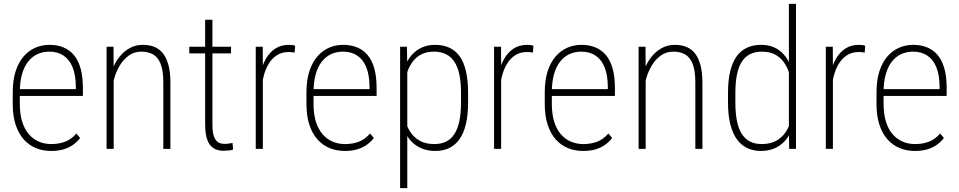

<svg xmlns="http://www.w3.org/2000/svg" viewBox="-20 -770 4961 993"><path d="M244.1 10.7Q201.7 10.7 165.5 -4.2Q129.4 -19 102.5 -49.3Q75.7 -79.6 60.8 -125.2Q45.9 -170.9 45.9 -232.4V-292.5Q45.9 -355.5 61 -401.9Q76.2 -448.2 102.5 -478.5Q128.9 -508.8 163.1 -523.4Q197.3 -538.1 235.4 -538.1Q275.4 -538.1 307.4 -525.1Q339.4 -512.2 362.1 -485.4Q384.8 -458.5 396.7 -416.3Q408.7 -374 408.7 -315.4V-273.9H68.8V-309.1H372.1V-323.2Q371.6 -381.8 355.5 -421.9Q339.4 -461.9 308.8 -482.4Q278.3 -502.9 235.4 -502.9Q201.2 -502.9 173.3 -490Q145.5 -477.1 125 -450.9Q104.5 -424.8 93.5 -385Q82.5 -345.2 82.5 -292.5V-232.4Q82.5 -180.7 94.5 -141.6Q106.4 -102.5 128.4 -76.7Q150.4 -50.8 180.4 -37.8Q210.4 -24.9 245.6 -24.9Q284.7 -24.9 316.9 -37.1Q349.1 -49.3 375 -79.6L394.5 -56.2Q380.4 -37.6 359.4 -22.2Q338.4 -6.8 310.1 2Q281.7 10.7 244.1 10.7Z M567.9 -415.5V0H531.2V-528.3H566.9ZM560.5 -305.7 543 -328.1Q545.9 -370.1 559.8 -407.7Q573.7 -445.3 596.9 -474.9Q620.1 -504.4 650.9 -521.2Q681.6 -538.1 719.2 -538.1Q752.9 -538.1 779.3 -527.1Q805.7 -516.1 823.7 -492.7Q841.8 -469.2 851.6 -432.1Q861.3 -395 861.3 -342.8V0H824.7V-343.3Q824.7 -405.8 810.5 -440.4Q796.4 -475.1 771 -489Q745.6 -502.9 711.9 -502.9Q673.3 -502.9 645.3 -482.2Q617.2 -461.4 598.6 -429.7Q580.1 -397.9 570.8 -364.5Q561.5 -331.1 560.5 -305.7Z M1174.8 -528.3V-493.7H959V-528.3ZM1041 -668H1078.6V-127.4Q1078.6 -84.5 1087.2 -62.7Q1095.7 -41 1109.9 -33.4Q1124 -25.9 1140.1 -25.9Q1152.8 -25.9 1162.6 -27.3Q1172.4 -28.8 1182.6 -30.8L1185.5 3.4Q1176.8 6.8 1162.1 8.3Q1147.5 9.8 1135.3 9.8Q1107.4 9.8 1086.2 -2.4Q1064.9 -14.6 1053 -44.7Q1041 -74.7 1041 -127.4Z M1339.4 -438V0H1302.7V-528.3H1338.9ZM1506.3 -533.2 1503.9 -498Q1497.1 -499.5 1489.5 -500.2Q1481.9 -501 1472.7 -501Q1438.5 -501 1412.6 -484.6Q1386.7 -468.3 1369.1 -439Q1351.6 -409.7 1342.5 -371.6Q1333.5 -333.5 1333 -290L1316.4 -286.1Q1316.4 -339.8 1325.9 -385.7Q1335.4 -431.6 1355.2 -466.1Q1375 -500.5 1404.5 -519.3Q1434.1 -538.1 1474.6 -538.1Q1483.9 -538.1 1492.4 -536.9Q1501 -535.6 1506.3 -533.2Z M1763.2 10.7Q1720.7 10.7 1684.6 -4.2Q1648.4 -19 1621.6 -49.3Q1594.7 -79.6 1579.8 -125.2Q1564.9 -170.9 1564.9 -232.4V-292.5Q1564.9 -355.5 1580.1 -401.9Q1595.2 -448.2 1621.6 -478.5Q1647.9 -508.8 1682.1 -523.4Q1716.3 -538.1 1754.4 -538.1Q1794.4 -538.1 1826.4 -525.1Q1858.4 -512.2 1881.1 -485.4Q1903.8 -458.5 1915.8 -416.3Q1927.7 -374 1927.7 -315.4V-273.9H1587.9V-309.1H1891.1V-323.2Q1890.6 -381.8 1874.5 -421.9Q1858.4 -461.9 1827.9 -482.4Q1797.4 -502.9 1754.4 -502.9Q1720.2 -502.9 1692.4 -490Q1664.6 -477.1 1644 -450.9Q1623.5 -424.8 1612.5 -385Q1601.6 -345.2 1601.6 -292.5V-232.4Q1601.6 -180.7 1613.5 -141.6Q1625.5 -102.5 1647.5 -76.7Q1669.4 -50.8 1699.5 -37.8Q1729.5 -24.9 1764.6 -24.9Q1803.7 -24.9 1835.9 -37.1Q1868.2 -49.3 1894 -79.6L1913.6 -56.2Q1899.4 -37.6 1878.4 -22.2Q1857.4 -6.8 1829.1 2Q1800.8 10.7 1763.2 10.7Z M2086.4 -426.8V203.1H2049.3V-528.3H2084.5ZM2400.9 -288.1V-240.2Q2400.9 -175.8 2389.6 -128.4Q2378.4 -81.1 2356.4 -50.3Q2334.5 -19.5 2303.2 -4.4Q2272 10.7 2231.9 10.7Q2193.4 10.7 2163.1 -1.5Q2132.8 -13.7 2110.8 -35.4Q2088.9 -57.1 2075.7 -85.7Q2062.5 -114.3 2057.1 -146.5V-367.2Q2064 -404.3 2077.9 -435.5Q2091.8 -466.8 2113.3 -489.7Q2134.8 -512.7 2164.1 -525.4Q2193.4 -538.1 2231 -538.1Q2271 -538.1 2302.7 -523.9Q2334.5 -509.8 2356.4 -480Q2378.4 -450.2 2389.6 -402.8Q2400.9 -355.5 2400.9 -288.1ZM2364.3 -240.2V-288.1Q2364.3 -343.3 2356 -383.5Q2347.7 -423.8 2330.3 -450.2Q2313 -476.6 2286.6 -489.7Q2260.3 -502.9 2225.1 -502.9Q2186.5 -502.9 2159.9 -489.3Q2133.3 -475.6 2116.2 -453.4Q2099.1 -431.2 2089.6 -406.2Q2080.1 -381.3 2075.7 -358.9V-150.4Q2083.5 -116.2 2102.1 -87.6Q2120.6 -59.1 2151.1 -42Q2181.6 -24.9 2226.1 -24.9Q2261.2 -24.9 2287.4 -37.8Q2313.5 -50.8 2330.6 -77.6Q2347.7 -104.5 2356 -145Q2364.3 -185.5 2364.3 -240.2Z M2571.8 -438V0H2535.2V-528.3H2571.3ZM2738.8 -533.2 2736.3 -498Q2729.5 -499.5 2721.9 -500.2Q2714.4 -501 2705.1 -501Q2670.9 -501 2645 -484.6Q2619.1 -468.3 2601.6 -439Q2584 -409.7 2575 -371.6Q2565.9 -333.5 2565.4 -290L2548.8 -286.1Q2548.8 -339.8 2558.3 -385.7Q2567.9 -431.6 2587.6 -466.1Q2607.4 -500.5 2637 -519.3Q2666.5 -538.1 2707 -538.1Q2716.3 -538.1 2724.9 -536.9Q2733.4 -535.6 2738.8 -533.2Z M2995.6 10.7Q2953.1 10.7 2917 -4.2Q2880.9 -19 2854 -49.3Q2827.1 -79.6 2812.3 -125.2Q2797.4 -170.9 2797.4 -232.4V-292.5Q2797.4 -355.5 2812.5 -401.9Q2827.6 -448.2 2854 -478.5Q2880.4 -508.8 2914.6 -523.4Q2948.7 -538.1 2986.8 -538.1Q3026.9 -538.1 3058.8 -525.1Q3090.8 -512.2 3113.5 -485.4Q3136.2 -458.5 3148.2 -416.3Q3160.2 -374 3160.2 -315.4V-273.9H2820.3V-309.1H3123.5V-323.2Q3123 -381.8 3106.9 -421.9Q3090.8 -461.9 3060.3 -482.4Q3029.8 -502.9 2986.8 -502.9Q2952.6 -502.9 2924.8 -490Q2897 -477.1 2876.5 -450.9Q2856 -424.8 2845 -385Q2834 -345.2 2834 -292.5V-232.4Q2834 -180.7 2845.9 -141.6Q2857.9 -102.5 2879.9 -76.7Q2901.9 -50.8 2931.9 -37.8Q2961.9 -24.9 2997.1 -24.9Q3036.1 -24.9 3068.4 -37.1Q3100.6 -49.3 3126.5 -79.6L3146 -56.2Q3131.8 -37.6 3110.8 -22.2Q3089.8 -6.8 3061.5 2Q3033.2 10.7 2995.6 10.7Z M3319.3 -415.5V0H3282.7V-528.3H3318.4ZM3312 -305.7 3294.4 -328.1Q3297.4 -370.1 3311.3 -407.7Q3325.2 -445.3 3348.4 -474.9Q3371.6 -504.4 3402.3 -521.2Q3433.1 -538.1 3470.7 -538.1Q3504.4 -538.1 3530.8 -527.1Q3557.1 -516.1 3575.2 -492.7Q3593.3 -469.2 3603 -432.1Q3612.8 -395 3612.8 -342.8V0H3576.2V-343.3Q3576.2 -405.8 3562 -440.4Q3547.9 -475.1 3522.5 -489Q3497.1 -502.9 3463.4 -502.9Q3424.8 -502.9 3396.7 -482.2Q3368.7 -461.4 3350.1 -429.7Q3331.5 -397.9 3322.3 -364.5Q3313 -331.1 3312 -305.7Z M4060.1 -102.5V-750H4096.7V0H4061.5ZM3745.1 -240.2V-288.1Q3745.1 -355.5 3756.8 -402.8Q3768.6 -450.2 3790.8 -480Q3813 -509.8 3844.7 -523.9Q3876.5 -538.1 3916 -538.1Q3953.6 -538.1 3982.7 -525.4Q4011.7 -512.7 4032.5 -489.7Q4053.2 -466.8 4066.9 -435.5Q4080.6 -404.3 4087.4 -367.2V-147.5Q4082 -115.2 4068.8 -86.4Q4055.7 -57.6 4034.4 -35.9Q4013.2 -14.2 3983.4 -1.7Q3953.6 10.7 3915 10.7Q3876 10.7 3844.2 -4.4Q3812.5 -19.5 3790.5 -50.3Q3768.6 -81.1 3756.8 -128.4Q3745.1 -175.8 3745.1 -240.2ZM3783.2 -288.1V-240.2Q3783.2 -185.5 3791.3 -145Q3799.3 -104.5 3816.2 -77.9Q3833 -51.3 3858.9 -38.1Q3884.8 -24.9 3919.4 -24.9Q3964.4 -24.9 3995.1 -42.2Q4025.9 -59.6 4044.4 -88.1Q4063 -116.7 4070.3 -150.9V-358.9Q4065.9 -381.3 4056.4 -406.2Q4046.9 -431.2 4029.8 -453.4Q4012.7 -475.6 3985.8 -489.3Q3959 -502.9 3920.4 -502.9Q3885.3 -502.9 3859.1 -489.7Q3833 -476.6 3816.2 -450.2Q3799.3 -423.8 3791.3 -383.5Q3783.2 -343.3 3783.2 -288.1Z M4287.6 -438V0H4251V-528.3H4287.1ZM4454.6 -533.2 4452.1 -498Q4445.3 -499.5 4437.7 -500.2Q4430.2 -501 4420.9 -501Q4386.7 -501 4360.8 -484.6Q4335 -468.3 4317.4 -439Q4299.8 -409.7 4290.8 -371.6Q4281.7 -333.5 4281.2 -290L4264.6 -286.1Q4264.6 -339.8 4274.2 -385.7Q4283.7 -431.6 4303.5 -466.1Q4323.2 -500.5 4352.8 -519.3Q4382.3 -538.1 4422.9 -538.1Q4432.1 -538.1 4440.7 -536.9Q4449.2 -535.6 4454.6 -533.2Z M4711.4 10.7Q4668.9 10.7 4632.8 -4.2Q4596.7 -19 4569.8 -49.3Q4543 -79.6 4528.1 -125.2Q4513.2 -170.9 4513.2 -232.4V-292.5Q4513.2 -355.5 4528.3 -401.9Q4543.5 -448.2 4569.8 -478.5Q4596.2 -508.8 4630.4 -523.4Q4664.6 -538.1 4702.6 -538.1Q4742.7 -538.1 4774.7 -525.1Q4806.6 -512.2 4829.3 -485.4Q4852.1 -458.5 4864 -416.3Q4876 -374 4876 -315.4V-273.9H4536.1V-309.1H4839.4V-323.2Q4838.9 -381.8 4822.8 -421.9Q4806.6 -461.9 4776.1 -482.4Q4745.6 -502.9 4702.6 -502.9Q4668.5 -502.9 4640.6 -490Q4612.8 -477.1 4592.3 -450.9Q4571.8 -424.8 4560.8 -385Q4549.8 -345.2 4549.8 -292.5V-232.4Q4549.8 -180.7 4561.8 -141.6Q4573.7 -102.5 4595.7 -76.7Q4617.7 -50.8 4647.7 -37.8Q4677.7 -24.9 4712.9 -24.9Q4752 -24.9 4784.2 -37.1Q4816.4 -49.3 4842.3 -79.6L4861.8 -56.2Q4847.7 -37.6 4826.7 -22.2Q4805.7 -6.8 4777.3 2Q4749 10.7 4711.4 10.7Z"/></svg>

Font: Roboto Condensed ExtraLight
Style: Regular
Weight: 250
Designer: Christian Robertson
Foundry: Google
Version: Version 3.008; 2023